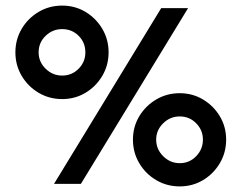

<svg xmlns="http://www.w3.org/2000/svg" viewBox="-20 -687 863 686"><path d="M368 -500Q368 -454 345.5 -416Q323 -378 285.5 -355.5Q248 -333 202 -333Q156 -333 118 -355.5Q80 -378 57.5 -416Q35 -454 35 -500Q35 -546 57.5 -584Q80 -622 118 -644.5Q156 -667 202 -667Q248 -667 285.5 -644.5Q323 -622 345.5 -584Q368 -546 368 -500ZM652 -658 269 -30H173L556 -658ZM285 -500Q285 -535 261 -559Q237 -583 202 -583Q168 -583 143 -559Q118 -535 118 -500Q118 -466 143 -441.5Q168 -417 202 -417Q237 -417 261 -441.5Q285 -466 285 -500ZM788 -188Q788 -142 765.5 -104Q743 -66 705.5 -43.5Q668 -21 622 -21Q576 -21 538 -43.5Q500 -66 477.5 -104Q455 -142 455 -188Q455 -234 477.5 -271.5Q500 -309 538 -331.5Q576 -354 622 -354Q668 -354 705.5 -331.5Q743 -309 765.5 -271.5Q788 -234 788 -188ZM705 -188Q705 -222 681 -246.5Q657 -271 622 -271Q588 -271 563 -246.5Q538 -222 538 -188Q538 -154 563 -129Q588 -104 622 -104Q657 -104 681 -129Q705 -154 705 -188Z"/></svg>

Font: Bruno Ace
Style: Regular
Weight: 400
Version: Version 1.100; ttfautohint (v1.8.4.7-5d5b);gftools[0.9.27]